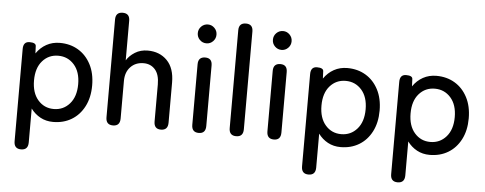

<svg xmlns="http://www.w3.org/2000/svg" viewBox="-56 -866 3075 1217"><g transform="rotate(5 1481.5 -257.5)"><path d="M112 202Q67 202 67 154V-433Q67 -480 107 -480Q147 -480 148 -459L150 -412Q176 -450 214 -471Q252 -492 299 -492Q365 -492 416 -461.5Q467 -431 496.5 -374.5Q526 -318 526 -241Q526 -164 496.5 -107Q467 -50 416 -19.5Q365 11 299 11Q254 11 218 -8.5Q182 -28 157 -62V154Q157 202 112 202ZM296 -71Q357 -71 397 -116.5Q437 -162 437 -241Q437 -320 397 -365Q357 -410 296 -410Q235 -410 195.5 -365Q156 -320 156 -241Q156 -162 195.5 -116.5Q235 -71 296 -71Z M679 0Q634 0 634 -48V-670Q634 -717 679 -717Q724 -717 724 -670V-418Q742 -448 777 -470Q812 -492 858 -492Q934 -492 981.5 -443.5Q1029 -395 1029 -303V-48Q1029 0 984 0Q940 0 940 -48V-284Q940 -347 912 -378.5Q884 -410 839 -410Q788 -410 756 -376.5Q724 -343 724 -287V-48Q724 0 679 0Z M1225 0Q1180 0 1180 -48V-433Q1180 -480 1225 -480Q1269 -480 1269 -433V-48Q1269 0 1225 0ZM1224 -570Q1199 -570 1181.5 -587.5Q1164 -605 1164 -630Q1164 -655 1181.5 -672.5Q1199 -690 1224 -690Q1248 -690 1265.5 -672.5Q1283 -655 1283 -630Q1283 -605 1265.5 -587.5Q1248 -570 1224 -570Z M1463 0Q1418 0 1418 -48V-670Q1418 -717 1463 -717Q1508 -717 1508 -670V-48Q1508 0 1463 0Z M1703 0Q1658 0 1658 -48V-433Q1658 -480 1703 -480Q1747 -480 1747 -433V-48Q1747 0 1703 0ZM1702 -570Q1677 -570 1659.5 -587.5Q1642 -605 1642 -630Q1642 -655 1659.5 -672.5Q1677 -690 1702 -690Q1726 -690 1743.5 -672.5Q1761 -655 1761 -630Q1761 -605 1743.5 -587.5Q1726 -570 1702 -570Z M1941 202Q1896 202 1896 154V-433Q1896 -480 1936 -480Q1976 -480 1977 -459L1979 -412Q2005 -450 2043 -471Q2081 -492 2128 -492Q2194 -492 2245 -461.5Q2296 -431 2325.5 -374.5Q2355 -318 2355 -241Q2355 -164 2325.5 -107Q2296 -50 2245 -19.5Q2194 11 2128 11Q2083 11 2047 -8.5Q2011 -28 1986 -62V154Q1986 202 1941 202ZM2125 -71Q2186 -71 2226 -116.5Q2266 -162 2266 -241Q2266 -320 2226 -365Q2186 -410 2125 -410Q2064 -410 2024.5 -365Q1985 -320 1985 -241Q1985 -162 2024.5 -116.5Q2064 -71 2125 -71Z M2508 202Q2463 202 2463 154V-433Q2463 -480 2503 -480Q2543 -480 2544 -459L2546 -412Q2572 -450 2610 -471Q2648 -492 2695 -492Q2761 -492 2812 -461.5Q2863 -431 2892.5 -374.5Q2922 -318 2922 -241Q2922 -164 2892.5 -107Q2863 -50 2812 -19.5Q2761 11 2695 11Q2650 11 2614 -8.5Q2578 -28 2553 -62V154Q2553 202 2508 202ZM2692 -71Q2753 -71 2793 -116.5Q2833 -162 2833 -241Q2833 -320 2793 -365Q2753 -410 2692 -410Q2631 -410 2591.5 -365Q2552 -320 2552 -241Q2552 -162 2591.5 -116.5Q2631 -71 2692 -71Z"/></g></svg>

Font: Zen Maru Gothic Medium
Style: Regular
Weight: 500
Designer: Yoshimichi Ohira
Foundry: Positype
Version: Version 1.001